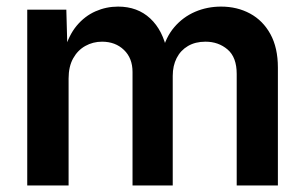

<svg xmlns="http://www.w3.org/2000/svg" viewBox="-20 -565 930 585"><path d="M63 0V-535.6H182.1L185.5 -410.6H176.3Q189 -457 213.6 -486.6Q238.3 -516.1 271 -530.5Q303.7 -544.9 339.8 -544.9Q398.9 -544.9 437.7 -508.8Q476.6 -472.7 489.7 -406.7H474.1Q484.9 -451.7 511.2 -482.4Q537.6 -513.2 574.5 -529.1Q611.3 -544.9 653.8 -544.9Q702.6 -544.9 741.9 -523.7Q781.2 -502.4 804 -460.9Q826.7 -419.4 826.7 -358.9V0H701.2V-339.8Q701.2 -390.6 673.3 -414.3Q645.5 -438 606 -438Q575.2 -438 552.7 -424.8Q530.3 -411.6 518.3 -388.2Q506.3 -364.7 506.3 -334V0H383.8V-345.7Q383.8 -387.7 357.7 -412.8Q331.5 -438 291 -438Q263.2 -438 240 -425Q216.8 -412.1 202.9 -387.2Q189 -362.3 189 -325.7V0Z"/></svg>

Font: Inter 20pt SemiBold
Style: Regular
Weight: 600
Version: Version 4.001;git-66647c0bb